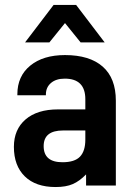

<svg xmlns="http://www.w3.org/2000/svg" viewBox="-20 -748 541 774"><path d="M447 -342V0H327V-45Q301 -18 273.5 -6Q246 6 204 6Q124 6 80 -37Q36 -80 36 -156Q36 -226 83 -266.5Q130 -307 214 -307H324V-348Q324 -431 241 -431Q206 -431 185.5 -413.5Q165 -396 165 -367V-364H50V-368Q50 -441 102 -483.5Q154 -526 242 -526Q341 -526 394 -479.5Q447 -433 447 -342ZM324 -185V-222H234Q156 -222 156 -159Q156 -94 232 -94Q281 -94 302.5 -116.5Q324 -139 324 -185ZM196 -728H287L402 -577H305L242 -655L179 -577H81Z"/></svg>

Font: D-DIN
Style: DIN-Bold
Weight: 700
Designer: Charles Nix
Foundry: Datto Inc.
Version: Version 1.00